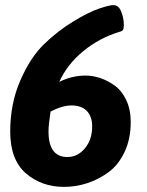

<svg xmlns="http://www.w3.org/2000/svg" viewBox="-20 -724 575 752"><path d="M424 -704Q445 -704 455 -678Q465 -652 465 -627Q465 -613 462 -607.5Q459 -602 450 -600Q370 -576 306.5 -524Q243 -472 212 -403Q261 -428 315 -428Q343 -428 372 -418.5Q401 -409 429 -389Q457 -369 474.5 -332Q492 -295 492 -246Q492 -180 468 -129Q444 -78 405 -49.5Q366 -21 321.5 -6.5Q277 8 231 8Q143 8 81.5 -45Q20 -98 20 -209Q20 -317 59 -407.5Q98 -498 152 -550.5Q206 -603 267 -640Q328 -677 368.5 -690.5Q409 -704 424 -704ZM260 -311Q224 -311 178 -287Q170 -235 170 -209Q170 -109 244 -109Q284 -109 312.5 -143Q341 -177 341 -229Q341 -268 320 -289.5Q299 -311 260 -311Z"/></svg>

Font: Asap
Style: Bold Italic
Weight: 700
Italic angle: -6°
Designer: Pablo Cosgaya
Foundry: Pablo Cosgaya
Version: Version 1.007;PS 001.007;hotconv 1.0.70;makeotf.lib2.5.58329